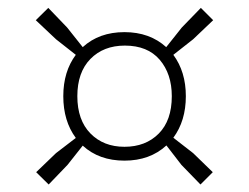

<svg xmlns="http://www.w3.org/2000/svg" viewBox="-20 -620 648 499"><path d="M106.5 -140.5 74 -172.5 125.5 -222 177 -261.5Q144.5 -305.5 144.5 -370Q144.5 -434 177 -477.5L125.5 -518L73 -567.5L105.5 -599.5L154.5 -548.5L195 -497.5Q237.5 -536.5 303.5 -536.5Q369 -536.5 412 -497.5L452.5 -548.5L502 -599.5L534 -567.5L482 -518L430.5 -477.5Q463 -433.5 463 -370Q463 -306 430.5 -262L482 -222L533 -172.5L501 -140.5L451.5 -191.5L412.5 -242Q369.5 -202.5 303.5 -202.5Q237.5 -202.5 195 -241.5L155.5 -191.5ZM303.5 -238.5Q358.5 -238.5 392.5 -272.8Q426.5 -307 426.5 -370Q426.5 -428 395 -464.8Q363.5 -501.5 304.5 -501.5Q249 -501.5 215 -466.8Q181 -432 181 -370Q181 -308 215 -273.2Q249 -238.5 303.5 -238.5Z"/></svg>

Font: Encode Sans Exp XLt
Style: Regular
Weight: 200
Width: 7
Designer: Multiple Designers
Foundry: Impallari Type
Version: Version 3.002; ttfautohint (v1.8.3) -l 8 -r 50 -G 200 -x 14 